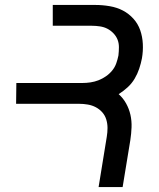

<svg xmlns="http://www.w3.org/2000/svg" viewBox="-20 -755 640 775"><path d="M378 0 411 -203Q414 -221 414 -238.5Q414 -256 409 -272.5Q404 -289 393 -301.5Q382 -314 367 -322Q352 -330 334.5 -333Q317 -336 299 -336H45L46 -420H313Q329 -420 345.5 -422.5Q362 -425 377.5 -431Q393 -437 407.5 -447Q422 -457 433 -470.5Q444 -484 449.5 -500Q455 -516 458 -531Q460 -548 460 -564.5Q460 -581 454.5 -595Q449 -609 438 -620.5Q427 -632 413.5 -639Q400 -646 383.5 -648.5Q367 -651 351 -651H193V-735H365Q394 -735 423 -730Q452 -725 476 -712.5Q500 -700 518.5 -679.5Q537 -659 546 -633Q555 -607 556.5 -578Q558 -549 553 -520Q549 -499 542 -478Q535 -457 523.5 -437.5Q512 -418 495 -402.5Q478 -387 459 -375Q477 -359 489 -337.5Q501 -316 506.5 -291.5Q512 -267 511 -241Q510 -215 506 -189L475 0Z"/></svg>

Font: Iosevka Md Ex Obl
Style: Regular
Weight: 500
Width: 7
Italic angle: -9°
Monospace: yes
Designer: Belleve Invis
Foundry: Belleve Invis
Version: Version 32.5.0; ttfautohint (v1.8.4)